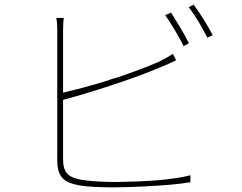

<svg xmlns="http://www.w3.org/2000/svg" viewBox="-20 -808 1040 825"><path d="M894 -657C874 -696 839 -752 812 -788L791 -777C820 -740 848 -691 871 -646L894 -657ZM792 -622C770 -666 737 -719 715 -754L690 -743C715 -706 750 -650 769 -610L792 -622ZM798 -25V-55C737 -39 649 -31 565 -28H554C526 -27 498 -26 473 -26C419 -26 359 -30 326 -36C274 -47 251 -65 251 -124V-379C308 -394 382 -416 458 -441L468 -445C474 -446 479 -448 484 -450L494 -453C556 -474 618 -497 669 -519C696 -529 718 -541 737 -549L723 -577C706 -565 686 -554 661 -542C609 -519 548 -497 487 -476L476 -473C470 -471 463 -469 456 -467L446 -463C376 -441 307 -423 251 -410V-676C251 -703 252 -714 254 -731H222C225 -715 226 -703 226 -682V-120C226 -44 257 -23 324 -11C359 -5 404 -4 451 -3H462C465 -3 469 -3 473 -3C513 -3 559 -5 604 -7L614 -8C684 -11 752 -17 798 -25Z"/></svg>

Font: Glow Sans SC Normal Thin
Style: Regular
Weight: 100
Designer: Ryoko NISHIZUKA (kana, bopomofo & ideographs); Paul D. Hunt (Latin, Greek & Cyrillic); Sandoll Communications, Soo-young
Version: Version 0.93